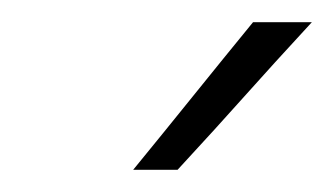

<svg xmlns="http://www.w3.org/2000/svg" viewBox="-20 -632 301 173"><path d="M100 -479H140Q176 -518 200.5 -545.5Q225 -573 261 -612H208Q181 -579 154 -545.5Q127 -512 100 -479Z"/></svg>

Font: Josefin Slab Thin Medium
Style: Italic
Weight: 500
Italic angle: -12°
Version: Version 2.000